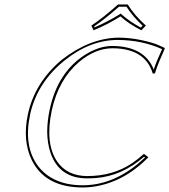

<svg xmlns="http://www.w3.org/2000/svg" viewBox="-20 -826 755 856"><path d="M504.9 -658.2Q559.1 -658.2 611.1 -647Q663.1 -635.7 688.5 -624L713.4 -612.8L714.8 -609.9Q683.1 -539.1 673.8 -508.3Q672.4 -503.4 670.9 -499L661.1 -498Q627.4 -610.4 481 -610.8Q405.3 -610.8 332 -549.3Q240.7 -471.2 210.9 -334Q179.7 -186.5 235.4 -105Q279.8 -41.5 368.7 -41Q483.4 -41 568.4 -98.1Q595.2 -116.2 621.6 -140.1L641.6 -125Q531.2 -12.2 393.6 6.8Q371.1 9.8 349.1 9.8Q182.6 9.8 122.1 -111.3Q79.6 -198.2 104 -314.9Q134.8 -459 256.3 -560.1Q378.4 -654.8 504.9 -658.2ZM549.3 -806.2Q580.1 -756.8 630.4 -711.9L609.9 -690.9Q553.7 -719.7 517.1 -752.9Q459 -716.3 397 -690.9L387.2 -711.9Q438 -745.1 506.3 -806.2ZM504.9 -647.9Q381.8 -647.9 268.1 -556.6Q147.9 -460 115.2 -320.3Q114.3 -316.4 113.8 -313Q84.5 -173.8 149.4 -85.9Q195.8 -24.9 278.8 -6.8Q312 0 349.1 0Q479.5 0 596.7 -97.2Q612.3 -110.4 626.5 -124L622.1 -127Q522.9 -41 407.2 -32.2Q389.2 -30.8 368.7 -30.8Q243.2 -30.8 204.6 -146.5Q190.9 -188.5 190.4 -239.7Q190.9 -286.1 201.2 -335.9Q236.3 -502.4 357.4 -580.6Q420.9 -621.1 481 -621.1Q625 -619.6 665.5 -515.6Q675.3 -547.4 702.6 -606.9Q612.3 -647.5 504.9 -647.9ZM543.9 -795.9H510.3Q446.3 -739.7 399.9 -708.5L401.9 -704.1Q458.5 -728.5 511.7 -761.2L518.1 -765.6L523.9 -760.3Q559.1 -729 607.9 -703.1L615.7 -711.4Q571.8 -752.9 543.9 -795.9Z"/></svg>

Font: Linux Biolinum Outline O
Style: Italic
Weight: 400
Italic angle: -12°
Designer: Philipp H. Poll
Foundry: Philipp H. Poll
Version: Version 0.6.2